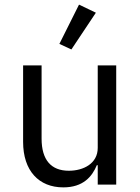

<svg xmlns="http://www.w3.org/2000/svg" viewBox="-20 -799 608 831"><path d="M395 -744 322 -779 237 -609 289 -585ZM403 0H483V-516H403V-159C403 -91 341 -60 278 -60C201 -60 160 -107 160 -199V-516H80V-185C80 -60 148 12 254 12C340 12 379 -35 399 -84H403Z"/></svg>

Font: IBM Plex Thai Looped
Style: Regular
Weight: 400
Designer: Mike Abbink, Paul van der Laan, Pieter van Rosmalen, Ben Mitchell, Mark Frömberg
Foundry: Bold Monday
Version: Version 1.0